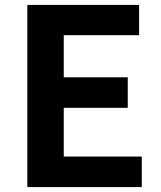

<svg xmlns="http://www.w3.org/2000/svg" viewBox="-20 -760 655 780"><path d="M91 0V-740H545V-617H239V-446H499V-322H239V-124H556V0Z"/></svg>

Font: Source Han Sans CN Bold
Style: Bold
Weight: 700
Designer: Ryoko NISHIZUKA 西塚涼子 (kana & ideographs); Paul D. Hunt (Latin, Greek & Cyrillic); Wenlong ZHANG 张文龙 (bopomofo); Sandoll 
Foundry: Adobe Systems Incorporated
Version: Version 1.00;May 30, 2023;FontCreator 11.5.0.2422 32-bit